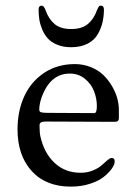

<svg xmlns="http://www.w3.org/2000/svg" viewBox="-20 -658 496 690"><path d="M235.8 -488.3Q207.5 -488.3 186 -497.1Q164.6 -505.9 152.1 -519.5Q139.6 -533.2 131.8 -552Q124 -570.8 121.3 -588.1Q118.7 -605.5 118.7 -624Q118.7 -637.7 129.9 -637.7Q137.7 -637.7 143.6 -621.6Q154.8 -589.8 176 -571.8Q197.3 -553.7 235.8 -553.7Q274.4 -553.7 295.9 -571.8Q317.4 -589.8 328.6 -621.6Q334 -635.3 338.4 -637.2Q339.8 -637.7 341.8 -637.7Q353.5 -637.7 353.5 -624Q353.5 -600.1 348.6 -578.6Q343.8 -557.1 331.8 -535.6Q319.8 -514.2 295.2 -501.2Q270.5 -488.3 235.8 -488.3ZM249 -427.7Q279.8 -427.7 306.6 -416.7Q333.5 -405.8 351.6 -388.2Q369.6 -370.6 382.6 -348.4Q395.5 -326.2 401.4 -304.7Q407.2 -283.2 407.2 -263.7V-232.9Q407.2 -220.2 392.1 -220.2L145 -221.2Q132.3 -221.2 127.2 -218Q122.1 -214.8 122.1 -207.5Q122.1 -182.1 125 -168.5Q138.2 -108.4 176 -72.8Q213.9 -37.1 270 -37.1Q293.5 -37.1 313.7 -45.4Q334 -53.7 345 -63.7Q356 -73.7 365.7 -82Q375.5 -90.3 380.9 -90.3Q386.7 -90.3 389.4 -87.4Q392.1 -84.5 392.1 -76.7Q392.1 -66.4 381.8 -52Q371.6 -37.6 353.3 -22.7Q335 -7.8 303.5 2.4Q272 12.7 234.9 12.7Q144.5 12.7 93.8 -43.5Q43 -99.6 43 -192.9Q43 -259.3 67.4 -312.3Q91.8 -365.2 139.2 -396.5Q186.5 -427.7 249 -427.7ZM318.8 -251.5Q328.1 -251.5 328.1 -276.4Q328.1 -303.7 318.1 -329.8Q308.1 -356 285.2 -374.8Q262.2 -393.6 231 -393.6Q159.7 -393.6 128.9 -306.2Q121.1 -282.7 121.1 -264.2Q121.1 -256.3 127.9 -254.4Q134.8 -252.4 152.8 -252.4Z"/></svg>

Font: Cooper*
Style: Regular
Weight: 400
Designer: Owen Earl
Foundry: indestructible type*
Version: Version 0.001